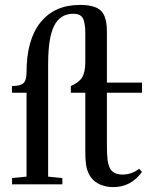

<svg xmlns="http://www.w3.org/2000/svg" viewBox="-20 -746 624 777"><path d="M28.8 0V-25.4L87.4 -31.2V-370.6H28.3V-397.9Q62 -397.9 74.7 -409.2Q87.4 -420.4 87.4 -454.1Q87.4 -585 144 -655.5Q200.7 -726.1 303.7 -726.1Q364.7 -726.1 388.7 -702.4Q412.6 -678.7 412.6 -618.7V-411.6H554.7V-370.6H412.6V-167Q412.6 -119.6 415.3 -99.1Q418 -78.6 424.8 -65.4Q438 -39.6 476.1 -39.6Q512.7 -39.6 543 -63L554.7 -50.3Q509.8 11.2 439 11.2Q409.2 11.2 385.7 1Q362.3 -9.3 349.6 -26.4Q336.4 -43.5 330.8 -66.4Q325.2 -89.4 325.2 -135.3V-370.6H266.6V-397.9Q299.8 -412.1 312.5 -433.1Q325.2 -454.1 325.2 -494.1V-609.9Q325.2 -655.3 314.9 -672.9Q304.7 -690.4 276.9 -690.4Q224.1 -690.4 199.5 -642.3Q174.8 -594.2 174.8 -487.3V-31.2L232.4 -25.4V0Z"/></svg>

Font: Elstob 18pt Medium
Style: Regular
Weight: 500
Designer: Peter S. Baker
Version: Version 1.015